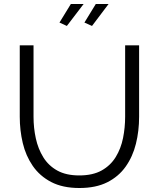

<svg xmlns="http://www.w3.org/2000/svg" viewBox="-20 -937 795 962"><path d="M378 5Q294 5 236.5 -25Q179 -55 144 -106Q109 -157 94 -220.5Q79 -284 79 -352V-710H148V-352Q148 -296 159.5 -243.5Q171 -191 197 -149Q223 -107 267 -82.5Q311 -58 377 -58Q445 -58 489.5 -83Q534 -108 560 -150.5Q586 -193 596.5 -245.5Q607 -298 607 -352V-710H677V-352Q677 -281 661 -216.5Q645 -152 609.5 -102Q574 -52 517 -23.5Q460 5 378 5ZM315 -807 278 -824 335 -917H399ZM441 -807 403 -824 460 -917H524Z"/></svg>

Font: Raleway
Style: Regular
Weight: 400
Designer: Matt McInerney, Pablo Impallari, Rodrigo Fuenzalida
Foundry: Matt McInerney, Pablo Impallari, Rodrigo Fuenzalida
Version: Version 4.101;RELEASE